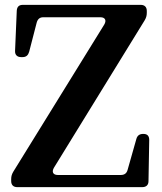

<svg xmlns="http://www.w3.org/2000/svg" viewBox="-20 -763 665 790"><path d="M26 -26V-18C26 -2 35 7 51 7H565C581 7 591 -1 591 -18L594 -187C594 -204 586 -212 570 -212H569C555 -212 545 -206 541 -191L505 -64C501 -49 491 -43 477 -43H218C198 -43 192 -56 202 -73L575 -679C581 -689 584 -698 584 -710V-718C584 -734 575 -743 559 -743H74C58 -743 50 -735 49 -719L42 -554C41 -537 51 -528 67 -528H73C88 -528 96 -536 100 -550L131 -670C135 -684 143 -692 158 -692H393C413 -692 419 -679 409 -662L35 -57C29 -47 26 -38 26 -26Z"/></svg>

Font: 寒蝉锦书宋Pro Soft
Style: Regular
Weight: 700
Designer: 寒蝉锦书宋{Warren} 思源宋体{Ryoko NISHIZUKA 西塚涼子 (kana & ideographs); Frank Grießhammer (Latin, Greek & Cyrillic); Wenlong ZHANG 
Foundry: Adobe & ChillType
Version: Version 2.000;Glyphs 3.1.1 (3135)